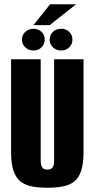

<svg xmlns="http://www.w3.org/2000/svg" viewBox="-20 -869 444 901"><path d="M202 12Q164 12 133 6.5Q102 1 79.5 -15Q57 -31 44.5 -64.5Q32 -98 32 -155V-591H171V-115Q171 -99 175 -89.5Q179 -80 186 -76.5Q193 -73 202 -73Q211 -73 218.5 -76.5Q226 -80 230 -89.5Q234 -99 234 -115V-591H372V-156Q372 -99 360 -65Q348 -31 325.5 -15Q303 1 271.5 6.5Q240 12 202 12ZM137 -632Q114 -632 98.5 -647Q83 -662 83 -683Q83 -705 98.5 -719.5Q114 -734 137 -734Q160 -734 175 -719.5Q190 -705 190 -683Q190 -662 175 -647Q160 -632 137 -632ZM267 -632Q244 -632 228.5 -647Q213 -662 213 -683Q213 -705 228.5 -719.5Q244 -734 267 -734Q290 -734 305 -719.5Q320 -705 320 -683Q320 -662 305 -647Q290 -632 267 -632ZM137 -751 215 -849H337L213 -751Z"/></svg>

Font: Alumni Sans ExtraBold
Style: Regular
Weight: 800
Designer: Robert E. Leuschke
Foundry: Robert E. Leuschke
Version: Version 1.018